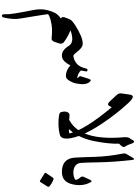

<svg xmlns="http://www.w3.org/2000/svg" viewBox="273 -1054 1424 2010"><g transform="rotate(90 985.0 -49.0)"><path d="M439 -203Q480 -203 532 -133Q551 -108 564 -105Q611 -96 611 -60Q611 -33 598 -10Q584 15 562 15Q504 15 460 -57Q433 -101 364 -92Q295 -83 244 -44Q218 -24 203 -41Q180 -65 192 -81Q205 -99 242 -123Q369 -204 439 -203ZM174 25Q152 15 161 -12Q182 -71 189 -79Q193 -84 196 -86.5Q199 -89 200 -90Q215 -103 259 -89Q350 -59 420 -7Q445 12 434 45Q427 67 422.5 80Q418 93 417 96Q405 124 382 123Q333 117 287 118.5Q241 120 198 131Q143 145 128 161Q129 168 134.5 207Q140 246 152 317Q164 387 170.5 428.5Q177 470 178 483Q180 517 176 552.5Q172 588 163 625Q157 646 141 643Q126 640 129 594Q132 549 84 309Q69 228 88 160Q107 93 129 66Q150 41 174 25Z M805 -266Q816 -302 838 -275Q874 -235 854 -136Q847 -99 826 -65Q804 -29 785 -28Q724 -22 664 -74Q620 15 565 15Q544 15 538 -18Q522 -100 564 -105Q609 -109 646 -140Q682 -170 698 -240Q702 -256 717 -253Q731 -250 727 -234Q718 -192 719 -184Q723 -174 747 -161Q758 -155 770.5 -151Q783 -147 797 -144Q794 -156 785 -163Q774 -172 779 -185Z M1186 -65Q1323 -53 1377 -62Q1341 -223 1103 -506L1089 -481Q1073 -453 1042 -486L973 -560Q954 -581 958 -611L971 -698Q981 -764 1058 -681Q1174 -556 1278 -399Q1350 -290 1388 -201Q1426 -112 1431 -43Q1434 25 1390 37Q1342 49 1289.5 51Q1237 53 1181 44Q1160 39 1155 27Q1139 -22 1158 -50Q1170 -66 1186 -65Z M1316 -43Q1282 -11 1244 -9Q1207 -8 1207 -34Q1207 -45 1249 -70Q1454 -188 1417 -630Q1415 -652 1417 -666.5Q1419 -681 1423 -688L1451 -732Q1456 -742 1464 -740Q1475 -738 1479 -726Q1489 -696 1497.5 -677Q1506 -658 1512 -650Q1528 -631 1507 -607L1484 -583Q1486 -527 1479 -462.5Q1472 -398 1458 -326Q1423 -147 1316 -43Z M1630 -725Q1650 -760 1655 -718Q1676 -532 1679 -378Q1682 -222 1685 -189Q1689 -111 1780 -105Q1811 -103 1815 -75Q1816 -70 1815.5 -60.5Q1815 -51 1813 -38Q1809 -14 1802 1Q1796 15 1780 15Q1639 15 1630 -121Q1628 -152 1626 -205Q1624 -258 1622 -332Q1620 -400 1611.5 -472Q1603 -544 1588 -621Q1583 -647 1593 -662Z M1831 -213 1860 -275Q1875 -308 1886 -288Q1935 -205 1909 -94Q1884 15 1780 15Q1760 15 1751 -19Q1747 -36 1745 -49.5Q1743 -63 1743 -73Q1743 -93 1764 -102Q1772 -105 1780 -105Q1836 -104 1864 -128Q1858 -155 1841 -173Q1822 -194 1831 -213ZM1841 108Q1847 100 1858 103Q1878 110 1896.5 121Q1915 132 1931 146Q1939 154 1934 164L1886 240Q1879 250 1868 242Q1858 234 1796 197Q1785 190 1792 180Z"/></g></svg>

Font: Amiri
Style: Bold
Weight: 700
Designer: Khaled Hosny
Version: Version 0.113